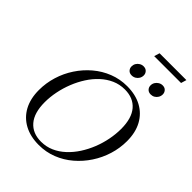

<svg xmlns="http://www.w3.org/2000/svg" viewBox="-286 -1181 1336 1336"><g transform="rotate(45 382.0 -513.0)"><path d="M160 -230.5Q160 -125.5 206.5 -71.5Q253 -17.5 336 -17.5Q386.5 -17.5 430.5 -37Q474.5 -56.5 511.5 -90.8Q548.5 -125 577.5 -169.8Q606.5 -214.5 626.8 -265.5Q647 -316.5 657.5 -370Q668 -423.5 668 -474.5Q668 -579.5 621.8 -633.5Q575.5 -687.5 492 -687.5Q441.5 -687.5 397.5 -668Q353.5 -648.5 316.5 -614.2Q279.5 -580 250.8 -535.2Q222 -490.5 201.8 -439.5Q181.5 -388.5 170.8 -335Q160 -281.5 160 -230.5ZM757 -443.5Q757 -374.5 736.5 -308.2Q716 -242 678.2 -184.8Q640.5 -127.5 589 -83.5Q537.5 -39.5 474.8 -14.8Q412 10 341 10Q258 10 197.5 -22.8Q137 -55.5 104.2 -116.2Q71.5 -177 71.5 -261.5Q71.5 -330.5 91.8 -396.8Q112 -463 149.8 -520.2Q187.5 -577.5 239.2 -621.5Q291 -665.5 353.8 -690.2Q416.5 -715 487 -715Q570.5 -715 630.8 -682.2Q691 -649.5 724 -589Q757 -528.5 757 -443.5ZM456 -789.5Q434.5 -789.5 422.8 -802.5Q411 -815.5 411 -833.5Q411 -850 419 -863.5Q427 -877 440.8 -885.2Q454.5 -893.5 470.5 -893.5Q492 -893.5 504 -880.2Q516 -867 516 -849.5Q516 -833 508 -819.2Q500 -805.5 486.2 -797.5Q472.5 -789.5 456 -789.5ZM643.5 -789.5Q622 -789.5 610 -802.5Q598 -815.5 598 -833.5Q598 -850 606.2 -863.5Q614.5 -877 628.2 -885.2Q642 -893.5 658 -893.5Q679.5 -893.5 691.2 -880.2Q703 -867 703 -849.5Q703 -833 695 -819.2Q687 -805.5 673.5 -797.5Q660 -789.5 643.5 -789.5ZM472 -995.5 484.5 -1036H748.5L736.5 -995.5Z"/></g></svg>

Font: Newsreader 60pt
Style: Italic
Weight: 400
Italic angle: -17°
Designer: Hugues Gentile
Foundry: Production Type
Version: Version 1.003